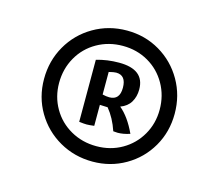

<svg xmlns="http://www.w3.org/2000/svg" viewBox="-69 -881 676 592"><g transform="rotate(15 268.5 -585.0)"><path d="M477 -584Q477 -526 449.5 -478.5Q422 -431 374.5 -403.5Q327 -376 270 -376Q212 -376 164 -403.5Q116 -431 88 -478.5Q60 -526 60 -584Q60 -642 87.5 -690Q115 -738 163 -766Q211 -794 269 -794Q327 -794 374.5 -766Q422 -738 449.5 -690Q477 -642 477 -584ZM429 -584Q429 -629 408 -666Q387 -703 350.5 -724Q314 -745 269 -745Q224 -745 187 -724Q150 -703 129 -666Q108 -629 108 -584Q108 -540 129 -503.5Q150 -467 187 -446Q224 -425 269 -425Q314 -425 350.5 -446Q387 -467 408 -503.5Q429 -540 429 -584ZM361 -489Q340 -482 322 -482L308 -483Q295 -522 272 -550L247 -551V-484Q231 -482 223 -482Q215 -482 199 -484V-682Q233 -692 271 -692Q352 -692 352 -628Q352 -605 341.5 -587.5Q331 -570 309 -562Q339 -537 361 -489ZM302 -620Q302 -660 270 -660Q263 -660 247 -656V-584Q259 -581 269 -581Q302 -581 302 -620Z"/></g></svg>

Font: Vollkorn SC
Style: Bold
Weight: 700
Designer: Friedrich Althausen
Foundry: Friedrich Althausen
Version: Version 4.015